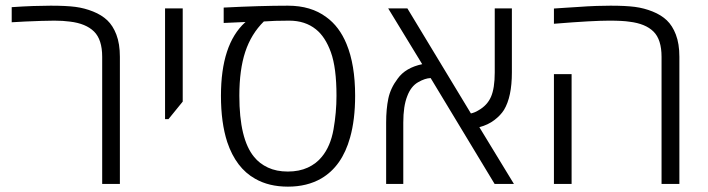

<svg xmlns="http://www.w3.org/2000/svg" viewBox="-20 -660 2540 689"><path d="M346.7 0V-456.1Q346.7 -518.1 317.4 -546.9Q288.1 -575.7 231 -582.5Q206.5 -585.9 174.8 -585.9Q156.7 -585.9 128.4 -585Q100.1 -584 71 -582.8Q42 -581.5 22 -580.1V-634.3Q64 -637.2 98.9 -638.4Q133.8 -639.6 161.6 -639.6Q217.8 -639.6 250.7 -635.3Q283.7 -630.9 314 -618.7Q344.7 -606.4 365 -587.2Q385.3 -567.9 397.5 -536.1Q410.2 -502.9 410.2 -456.1V0Z M572.3 -232.4V-629.9H635.7V-295.4L584.5 -232.4Z M1013.2 9.8Q944.8 9.8 895.5 -18.6Q826.7 -57.1 795.4 -150.4Q772.9 -219.7 772.9 -316.4Q772.9 -500.5 859.4 -579.6L861.3 -581.1L782.7 -577.6V-632.8Q849.1 -636.2 906.7 -637.9Q964.4 -639.6 1013.2 -639.6Q1096.2 -639.6 1150.9 -598.6Q1197.8 -564.9 1223.6 -502Q1254.4 -427.7 1254.4 -316.4Q1254.4 -230.5 1236.3 -166.5Q1207.5 -63 1132.8 -19.5Q1082 9.8 1013.2 9.8ZM1012.7 -44.4Q1053.7 -44.4 1084.5 -58.6Q1115.2 -72.8 1134.8 -97.2Q1166 -134.8 1176.8 -195.6Q1187.5 -256.3 1187.5 -316.4Q1187.5 -416.5 1167.5 -472.2Q1147.5 -527.8 1113.8 -554.7Q1075.2 -585.9 1017.6 -585.9Q988.8 -585.9 968.3 -585.2Q947.8 -584.5 926.8 -583Q881.3 -538.1 860.1 -473.9Q838.9 -409.7 838.9 -316.4Q838.9 -161.1 891.6 -97.2Q911.1 -72.8 941.7 -58.6Q972.2 -44.4 1012.7 -44.4Z M1365.7 0V-220.2Q1365.7 -268.6 1373.5 -306.2Q1381.3 -343.8 1407.2 -377.9Q1435.1 -417 1495.1 -429.7L1373 -629.9H1441.9L1669.9 -252.9Q1684.6 -256.3 1696.3 -263.7Q1728.5 -281.7 1741.9 -312.5Q1755.4 -343.3 1755.4 -399.9V-629.9H1816.9V-399.9Q1816.9 -312.5 1788.6 -265.6Q1776.4 -246.1 1753.9 -229Q1731.4 -211.9 1700.2 -203.6L1824.2 0H1754.9L1525.4 -379.9Q1505.4 -379.4 1480 -364.7Q1454.6 -350.1 1441.4 -314.9Q1427.2 -279.3 1427.2 -220.2V0Z M2354 0V-456.1Q2354 -518.1 2325.2 -546.6Q2296.4 -575.2 2239.3 -582Q2215.3 -585.9 2165.5 -585.9Q2137.7 -585.9 2088.9 -583.3Q2040 -580.6 1967.8 -574.7V-629.4Q1990.2 -630.9 2011 -632.3Q2031.7 -633.8 2050.8 -634.8Q2090.3 -637.7 2120.4 -638.7Q2150.4 -639.6 2170.9 -639.6Q2225.1 -639.6 2258.3 -635.3Q2291.5 -630.9 2321.8 -618.7Q2352.5 -606.4 2372.8 -587.2Q2393.1 -567.9 2405.3 -536.1Q2418 -502.9 2418 -456.1V0ZM1967.8 0V-394H2031.2V0Z"/></svg>

Font: Open Sans Light
Style: Regular
Weight: 300
Designer: Monotype Design Team
Foundry: Monotype Imaging Inc.
Version: Version 3.000; ttfautohint (v1.8.4)